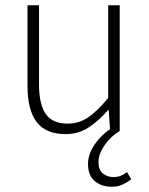

<svg xmlns="http://www.w3.org/2000/svg" viewBox="-20 -500 569 733"><path d="M406 213Q369 213 342.5 192Q316 171 316 125Q316 100 328 75Q340 50 359 29Q378 8 400 -7L395 -80H393Q357 -39 318.5 -13.5Q280 12 230 12Q156 12 120.5 -33.5Q85 -79 85 -172V-480H129V-178Q129 -102 154.5 -65Q180 -28 238 -28Q281 -28 316 -51.5Q351 -75 393 -126V-480H437V0Q403 20 379.5 54Q356 88 356 119Q356 149 373 162.5Q390 176 412 176Q428 176 440 171.5Q452 167 465 157L481 184Q468 195 449 204Q430 213 406 213Z"/></svg>

Font: Source Sans 3 ExtraLight Light
Style: Regular
Weight: 300
Version: Version 3.052;hotconv 1.1.0;makeotfexe 2.6.0